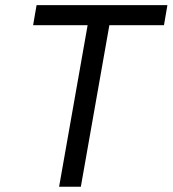

<svg xmlns="http://www.w3.org/2000/svg" viewBox="-20 -713 659 733"><path d="M205.6 0H288.6L397.5 -616.7H606L619.1 -693.4H119.6L106.4 -616.7H314.5Z"/></svg>

Font: Cascadia Code SemiLight
Style: Italic
Weight: 350
Italic angle: -10°
Monospace: yes
Designer: Aaron Bell
Foundry: Saja Typeworks
Version: Version 2404.023